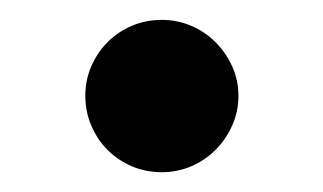

<svg xmlns="http://www.w3.org/2000/svg" viewBox="-20 -168 330 196"><path d="M145.2 7.8Q128.9 7.8 114.7 1.8Q100.5 -4.3 89.8 -14.9Q79.2 -25.6 73.2 -39.8Q67.1 -54 67.1 -70.3Q67.1 -86.3 73.2 -100.3Q79.2 -114.3 89.8 -125Q100.5 -135.7 114.7 -141.7Q128.9 -147.7 145.2 -147.7Q160.9 -147.7 175.1 -141.7Q189.3 -135.7 199.9 -125Q210.6 -114.3 217 -100.3Q223.4 -86.3 223.4 -70.3Q223.4 -54 217 -39.8Q210.6 -25.6 199.9 -14.9Q189.3 -4.3 175.1 1.8Q160.9 7.8 145.2 7.8Z"/></svg>

Font: Interop SemBd
Style: Regular
Weight: 600
Designer: Rasmus Andersson, Google, Jang Haemin
Foundry: jhaemin
Version: Version 1.008